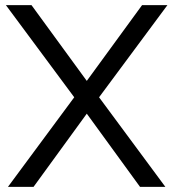

<svg xmlns="http://www.w3.org/2000/svg" viewBox="-20 -730 677 750"><path d="M103 -710 319 -414 535 -710H634L367 -350L626 0H527L319 -286L111 0H11L270 -350L3 -710Z"/></svg>

Font: Boldmen Medium
Style: Regular
Weight: 400
Designer: Matt McInerney, Pablo Impallari, Rodrigo Fuenzalida
Foundry: LIVING CONCEPT
Version: Version 1.000